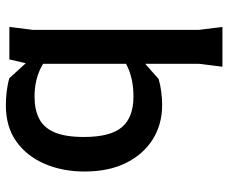

<svg xmlns="http://www.w3.org/2000/svg" viewBox="-82 -686 780 656"><g transform="rotate(90 308.0 -358.0)"><path d="M339 12Q317 12 292 9Q267 6 247 0L137 -121V-174Q170 -128 213 -107Q256 -86 310 -86Q354 -86 385 -101.5Q416 -117 432 -154Q448 -191 448 -255Q448 -345 414.5 -384.5Q381 -424 310 -424Q248 -424 202.5 -401Q157 -378 133 -351V-407L250 -510Q270 -516 294 -519Q318 -522 338 -522Q405 -522 456 -490Q507 -458 536.5 -399Q566 -340 566 -257Q566 -181 539.5 -120Q513 -59 463 -23.5Q413 12 339 12ZM72 0 82 -80V-648L72 -728H208L198 -648V-65L183 0Z"/></g></svg>

Font: AR One Sans SemiBold
Style: Regular
Weight: 600
Designer: Niteesh Yadav
Foundry: Niteesh Yadav
Version: Version 1.001;gftools[0.9.33]